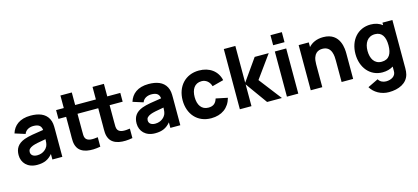

<svg xmlns="http://www.w3.org/2000/svg" viewBox="-73 -1349 4831 2218"><g transform="rotate(-15 2342.5 -240.0)"><path d="M220 15C303 15 356 -9 404 -66V0H523V-330C523 -379 522 -417 501 -457C463 -529 385 -555 290 -555C160 -555 86 -493 59 -404L182 -365C199 -414 250 -431 290 -431C354 -431 383.5 -408 389 -357.5C287.5 -342.5 210 -331 158 -312C71 -280 40 -224 40 -149C40 -59 104 15 220 15ZM249 -92C202 -92 173 -114 173 -151C173 -178 189 -197 229 -213C260 -224.5 297 -232 388 -247.5C387.5 -221.5 385.5 -187.5 374 -164C363 -141 324 -92 249 -92Z M977 -113C913 -104 856 -102 832 -140C819 -160 821 -195 821 -237V-435H1069V-229C1069 -164 1064 -116 1091 -67C1135 12 1249 21 1361 0V-113C1297 -104 1240 -102 1216 -140C1203 -160 1205 -195 1205 -237V-435H1361V-540H1205V-690H1069V-540H821V-690H685V-540H593V-435H685V-229C685 -164 680 -116 707 -67C751 12 865 21 977 0Z M1631 15C1714 15 1767 -9 1815 -66V0H1934V-330C1934 -379 1933 -417 1912 -457C1874 -529 1796 -555 1701 -555C1571 -555 1497 -493 1470 -404L1593 -365C1610 -414 1661 -431 1701 -431C1765 -431 1794.5 -408 1800 -357.5C1698.5 -342.5 1621 -331 1569 -312C1482 -280 1451 -224 1451 -149C1451 -59 1515 15 1631 15ZM1660 -92C1613 -92 1584 -114 1584 -151C1584 -178 1600 -197 1640 -213C1671 -224.5 1708 -232 1799 -247.5C1798.5 -221.5 1796.5 -187.5 1785 -164C1774 -141 1735 -92 1660 -92Z M2302 15C2427 15 2516 -49 2547 -164L2408 -193C2392 -141 2363 -112 2302 -112C2220 -112 2178 -176 2178 -270C2178 -360 2216 -428 2302 -428C2352 -428 2395 -395 2411 -339L2547 -375C2523 -486 2431 -555 2304 -555C2139 -555 2034 -434 2034 -270C2034 -108 2134 15 2302 15Z M2785 0V-260L2972 0H3149L2941 -270L3136 -540H2968L2785 -280V-720H2647L2646 0Z M3345 -615V-735H3209V-615ZM3345 0V-540H3209V0Z M3632 0V-274C3632 -408 3700 -428 3747 -428C3863 -428 3863 -304 3863 -255V0H4001V-303C4001 -348 4001 -556 3790 -556C3712.5 -556 3654 -528 3615 -484.5V-540H3494V0Z M4350 15C4401 15 4444 2.5 4479 -19.5V35C4481 95 4424 126 4363 126C4325 126 4290 109 4273 77L4147 138C4188 208 4270 255 4362 255C4481 255 4581 209 4607 110C4613 87 4615 64 4615 37V-540H4496V-510C4459.5 -538.5 4413 -555 4357 -555C4202 -555 4101 -435 4101 -270C4101 -108 4201 15 4350 15ZM4372 -106C4284 -106 4245 -179 4245 -270C4245 -360 4286 -434 4377 -434C4462 -434 4496 -368 4496 -270C4496 -172 4463 -106 4372 -106Z"/></g></svg>

Font: Manrope ExtraBold
Style: Regular
Weight: 800
Designer: Mikhail Sharanda
Foundry: Mikhail Sharanda
Version: Version 4.505